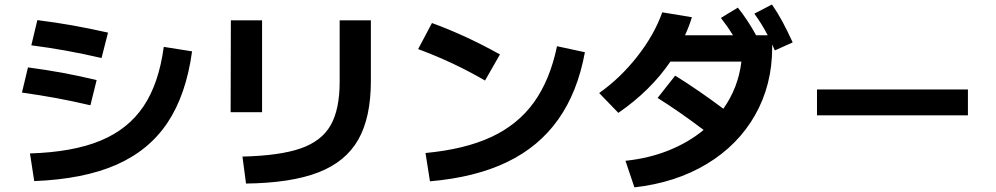

<svg xmlns="http://www.w3.org/2000/svg" viewBox="-20 -802 4361 841"><path d="M697.3 -596.7 821.3 -577.1Q795.4 -387.2 713.9 -264.9Q632.3 -142.6 488.5 -79.8Q344.7 -17.1 129.9 -8.8L111.3 -129.9Q298.8 -135.7 419.9 -185.8Q541 -235.8 608.4 -335.9Q675.8 -436 697.3 -596.7ZM76.2 -396.5 102.5 -506.8Q182.6 -496.1 253.4 -483.2Q324.2 -470.2 403.3 -451.2L376 -340.8Q296.9 -359.4 226.6 -372.3Q156.2 -385.3 76.2 -396.5ZM117.2 -603.5 143.6 -713.9Q225.1 -703.6 297.9 -690.7Q370.6 -677.7 453.1 -659.2L424.8 -547.9Q342.3 -566.9 269.3 -580.1Q196.3 -593.3 117.2 -603.5Z M1467.8 -444.3V-712.9H1604.5V-447.3Q1604.5 -287.6 1549.3 -190.4Q1494.1 -93.3 1374.5 -46.9Q1254.9 -0.5 1057.6 2L1042 -116.2Q1205.6 -120.1 1296.9 -151.9Q1388.2 -183.6 1428 -252.9Q1467.8 -322.3 1467.8 -444.3ZM991.2 -712.9H1127.9V-310.5H990.2Z M2419.9 -599.6 2542 -573.2Q2509.8 -397.9 2425 -278.6Q2340.3 -159.2 2200.9 -92Q2061.5 -24.9 1863.3 -7.8L1843.8 -131.8Q2015.6 -147.9 2131.8 -201.9Q2248 -255.9 2318.4 -353.3Q2388.7 -450.7 2419.9 -599.6ZM1811.5 -586.9 1872.1 -701.2Q2021.5 -646.5 2169.9 -563.5L2104.5 -449.2Q1966.3 -529.8 1811.5 -586.9Z M3062 -232.9Q2954.1 -314.5 2860.4 -373L2937.5 -470.7Q3043.9 -404.3 3148.4 -325.7Q3213.9 -418 3227.5 -532.2H2916.5Q2829.1 -404.3 2688.5 -307.6L2604.5 -394.5Q2697.3 -460 2771.5 -554.7Q2845.7 -649.4 2880.9 -748L3010.7 -726.6Q2999 -688 2980.5 -647.5H3190.9Q3169.9 -681.6 3137.7 -723.6L3211.9 -768.6Q3254.4 -715.8 3292 -647.5H3342.8Q3316.4 -698.2 3284.2 -742.2L3361.3 -782.2Q3386.7 -745.6 3407.7 -706.5Q3428.7 -667.5 3452.1 -616.2L3374 -581.1L3362.3 -606.9V-593.8Q3362.3 -430.2 3287.6 -298.3Q3212.9 -166.5 3076.2 -84Q2939.5 -1.5 2758.8 18.6L2719.7 -97.7Q2822.3 -108.4 2909.2 -143.3Q2996.1 -178.2 3062 -232.9Z M3558.6 -410.2H4219.7V-296.9H3558.6Z"/></svg>

Font: Pretendard GOV
Style: Bold
Weight: 700
Designer: Base glyphs from Inter by Rasmus Andersson; Hangeul glyphs from Noto Sans CJK(Source Han Sans) by Jang Soo-young and Kan
Foundry: Kil Hyung-jin
Version: Version 1.309